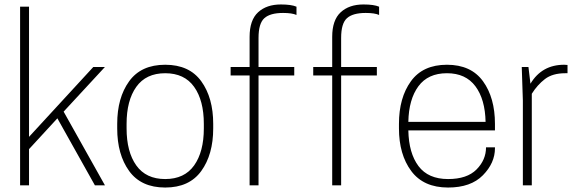

<svg xmlns="http://www.w3.org/2000/svg" viewBox="-20 -830 2607 860"><path d="M70 0V-800H110V-217L398 -530H450L265 -330L450 0H405L237 -300L110 -162V0Z M505 -255V-275Q505 -392 558.5 -466Q612 -540 720 -540Q828 -540 881.5 -466Q935 -392 935 -275V-255Q935 -138 881.5 -64Q828 10 720 10Q612 10 558.5 -64Q505 -138 505 -255ZM893 -255V-275Q893 -380 849.5 -441Q806 -502 720 -502Q634 -502 590.5 -441Q547 -380 547 -275V-255Q547 -150 590.5 -89Q634 -28 720 -28Q806 -28 849.5 -89Q893 -150 893 -255Z M1138 -660V-530H1298V-492H1138V0H1098V-492H1013V-530H1098V-665Q1098 -740 1136 -775Q1174 -810 1238 -810Q1285 -810 1308 -800V-763Q1288 -772 1248 -772Q1190 -772 1164 -748.5Q1138 -725 1138 -660Z M1508 -660V-530H1668V-492H1508V0H1468V-492H1383V-530H1468V-665Q1468 -740 1506 -775Q1544 -810 1608 -810Q1655 -810 1678 -800V-763Q1658 -772 1618 -772Q1560 -772 1534 -748.5Q1508 -725 1508 -660Z M2197 -246H1809Q1811 -144 1854.5 -86Q1898 -28 1987 -28Q2072 -28 2114.5 -71Q2157 -114 2157 -170H2197V-166Q2197 -100 2143 -45Q2089 10 1987 10Q1877 10 1822 -64Q1767 -138 1767 -255V-275Q1767 -392 1820.5 -466Q1874 -540 1982 -540Q2090 -540 2143.5 -466Q2197 -392 2197 -275ZM1982 -502Q1897 -502 1854 -443.5Q1811 -385 1809 -284H2155Q2153 -385 2109.5 -443.5Q2066 -502 1982 -502Z M2507 -540 2522 -539V-502H2512Q2455 -502 2421 -476Q2387 -450 2362 -410V0H2322V-380L2317 -530H2347L2356 -455Q2407 -540 2507 -540Z"/></svg>

Font: Cooper Hewitt
Style: Light
Weight: 703
Designer: Village Type and Design LLC
Foundry: Cooper Hewitt Smithsonian Design Museum
Version: 1.000